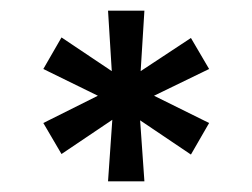

<svg xmlns="http://www.w3.org/2000/svg" viewBox="-20 -719 472 359"><path d="M337 -430 242 -494 250 -380H182L190 -495L95 -431L61 -489L163 -540L61 -590L95 -649L189 -586L182 -699H250L243 -586L337 -648L371 -590L268 -540L371 -489Z"/></svg>

Font: Montserrat_am3
Style: Regular
Weight: 400
Designer: Julieta Ulanovsky
Foundry: Julieta Ulanovsky, Armenina letters added by Vahan Hovhannisyan
Version: Version 2.001